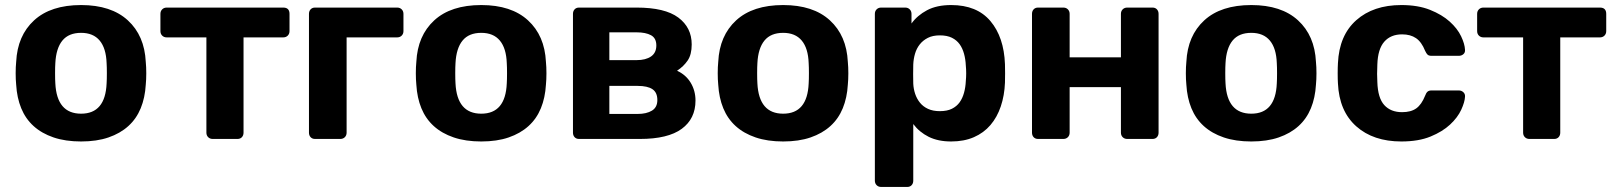

<svg xmlns="http://www.w3.org/2000/svg" viewBox="-20 -550 6392 760"><path d="M301 10Q239 10 192 -6Q145 -22 113 -51Q81 -80 64 -121.5Q47 -163 44 -215Q42 -235 42 -260Q42 -285 44 -305Q49 -409 115 -469.5Q181 -530 301 -530Q420 -530 486 -469.5Q552 -409 557 -305Q559 -285 559 -260Q559 -235 557 -215Q554 -163 537 -121.5Q520 -80 488 -51Q456 -22 409.5 -6Q363 10 301 10ZM301 -100Q397 -100 402 -220Q403 -235 403 -260Q403 -285 402 -300Q400 -359 374.5 -389.5Q349 -420 301 -420Q252 -420 227 -389.5Q202 -359 199 -300Q198 -285 198 -260Q198 -235 199 -220Q205 -100 301 -100Z M822 0Q811 0 804 -7Q797 -14 797 -25V-402H640Q629 -402 622 -409Q615 -416 615 -427V-495Q615 -506 622 -513Q629 -520 640 -520H1101Q1126 -520 1126 -495V-427Q1126 -416 1119 -409Q1112 -402 1101 -402H944V-25Q944 -14 937.5 -7Q931 0 920 0Z M1227 0Q1216 0 1209.5 -7Q1203 -14 1203 -25V-495Q1203 -506 1209.5 -513Q1216 -520 1227 -520H1552Q1563 -520 1570 -513Q1577 -506 1577 -495V-427Q1577 -416 1570 -409Q1563 -402 1552 -402H1352V-25Q1352 -14 1345 -7Q1338 0 1327 0Z M1885 10Q1823 10 1776 -6Q1729 -22 1697 -51Q1665 -80 1648 -121.5Q1631 -163 1628 -215Q1626 -235 1626 -260Q1626 -285 1628 -305Q1633 -409 1699 -469.5Q1765 -530 1885 -530Q2004 -530 2070 -469.5Q2136 -409 2141 -305Q2143 -285 2143 -260Q2143 -235 2141 -215Q2138 -163 2121 -121.5Q2104 -80 2072 -51Q2040 -22 1993.5 -6Q1947 10 1885 10ZM1885 -100Q1981 -100 1986 -220Q1987 -235 1987 -260Q1987 -285 1986 -300Q1984 -359 1958.5 -389.5Q1933 -420 1885 -420Q1836 -420 1811 -389.5Q1786 -359 1783 -300Q1782 -285 1782 -260Q1782 -235 1783 -220Q1789 -100 1885 -100Z M2272 0Q2261 0 2254.5 -7Q2248 -14 2248 -25V-495Q2248 -506 2254.5 -513Q2261 -520 2272 -520H2500Q2612 -520 2665 -480.5Q2718 -441 2718 -374Q2718 -334 2702 -310.5Q2686 -287 2660 -270Q2695 -254 2714 -222.5Q2733 -191 2733 -152Q2733 -80 2678.5 -40Q2624 0 2513 0ZM2392 -312H2500Q2536 -312 2557 -326.5Q2578 -341 2578 -370Q2578 -399 2557 -410.5Q2536 -422 2500 -422H2392ZM2392 -99H2504Q2539 -99 2560.5 -112Q2582 -125 2582 -154Q2582 -184 2562.5 -197Q2543 -210 2504 -210H2392Z M3080 10Q3018 10 2971 -6Q2924 -22 2892 -51Q2860 -80 2843 -121.5Q2826 -163 2823 -215Q2821 -235 2821 -260Q2821 -285 2823 -305Q2828 -409 2894 -469.5Q2960 -530 3080 -530Q3199 -530 3265 -469.5Q3331 -409 3336 -305Q3338 -285 3338 -260Q3338 -235 3336 -215Q3333 -163 3316 -121.5Q3299 -80 3267 -51Q3235 -22 3188.5 -6Q3142 10 3080 10ZM3080 -100Q3176 -100 3181 -220Q3182 -235 3182 -260Q3182 -285 3181 -300Q3179 -359 3153.5 -389.5Q3128 -420 3080 -420Q3031 -420 3006 -389.5Q2981 -359 2978 -300Q2977 -285 2977 -260Q2977 -235 2978 -220Q2984 -100 3080 -100Z M3468 190Q3457 190 3450 183Q3443 176 3443 165V-495Q3443 -506 3450 -513Q3457 -520 3468 -520H3563Q3574 -520 3581 -513Q3588 -506 3588 -495V-457Q3611 -489 3649.5 -509.5Q3688 -530 3745 -530Q3847 -530 3900.5 -466.5Q3954 -403 3958 -296Q3959 -260 3958 -223Q3956 -172 3941.5 -129Q3927 -86 3900.5 -55Q3874 -24 3835 -7Q3796 10 3745 10Q3693 10 3656 -8.5Q3619 -27 3595 -59V165Q3595 176 3588.5 183Q3582 190 3571 190ZM3700 -110Q3729 -110 3748 -119.5Q3767 -129 3778.5 -145Q3790 -161 3796 -183Q3802 -205 3803 -229Q3806 -260 3803 -291Q3802 -315 3796 -337Q3790 -359 3778.5 -375Q3767 -391 3748 -400.5Q3729 -410 3700 -410Q3672 -410 3652.5 -400Q3633 -390 3620.5 -374Q3608 -358 3602 -337.5Q3596 -317 3595 -295Q3594 -256 3595 -219Q3596 -198 3602.5 -178.5Q3609 -159 3621.5 -143.5Q3634 -128 3653.5 -119Q3673 -110 3700 -110Z M4089 0Q4078 0 4071.5 -7Q4065 -14 4065 -25V-495Q4065 -506 4071.5 -513Q4078 -520 4089 -520H4189Q4200 -520 4207 -513Q4214 -506 4214 -495V-323H4417V-495Q4417 -506 4424 -513Q4431 -520 4442 -520H4542Q4553 -520 4559.5 -513Q4566 -506 4566 -495V-25Q4566 -14 4559.5 -7Q4553 0 4542 0H4442Q4431 0 4424 -7Q4417 -14 4417 -25V-205H4214V-25Q4214 -14 4207 -7Q4200 0 4189 0Z M4933 10Q4871 10 4824 -6Q4777 -22 4745 -51Q4713 -80 4696 -121.5Q4679 -163 4676 -215Q4674 -235 4674 -260Q4674 -285 4676 -305Q4681 -409 4747 -469.5Q4813 -530 4933 -530Q5052 -530 5118 -469.5Q5184 -409 5189 -305Q5191 -285 5191 -260Q5191 -235 5189 -215Q5186 -163 5169 -121.5Q5152 -80 5120 -51Q5088 -22 5041.5 -6Q4995 10 4933 10ZM4933 -100Q5029 -100 5034 -220Q5035 -235 5035 -260Q5035 -285 5034 -300Q5032 -359 5006.5 -389.5Q4981 -420 4933 -420Q4884 -420 4859 -389.5Q4834 -359 4831 -300Q4830 -285 4830 -260Q4830 -235 4831 -220Q4837 -100 4933 -100Z M5527 10Q5416 10 5348.5 -50Q5281 -110 5276 -220Q5275 -235 5275 -259.5Q5275 -284 5276 -300Q5281 -410 5348.5 -470Q5416 -530 5527 -530Q5593 -530 5640.5 -511Q5688 -492 5718.5 -464.5Q5749 -437 5763.5 -406.5Q5778 -376 5779 -353Q5780 -342 5772.5 -335.5Q5765 -329 5754 -329H5647Q5636 -329 5631 -333.5Q5626 -338 5621 -349Q5607 -384 5585 -399Q5563 -414 5530 -414Q5485 -414 5459.5 -385Q5434 -356 5432 -295Q5430 -255 5432 -225Q5434 -162 5459.5 -134Q5485 -106 5530 -106Q5565 -106 5586 -121Q5607 -136 5621 -171Q5625 -182 5630.5 -187Q5636 -192 5647 -192H5754Q5765 -192 5772.5 -185Q5780 -178 5779 -167Q5778 -146 5764 -115.5Q5750 -85 5720 -57Q5690 -29 5642.5 -9.5Q5595 10 5527 10Z M6034 0Q6023 0 6016 -7Q6009 -14 6009 -25V-402H5852Q5841 -402 5834 -409Q5827 -416 5827 -427V-495Q5827 -506 5834 -513Q5841 -520 5852 -520H6313Q6338 -520 6338 -495V-427Q6338 -416 6331 -409Q6324 -402 6313 -402H6156V-25Q6156 -14 6149.5 -7Q6143 0 6132 0Z"/></svg>

Font: Fz Rubik SemBd
Style: Regular
Weight: 600
Designer: Hubert and Fischer
Foundry: Hubert and Fischer
Version: Vit hóa bi FontZin.com